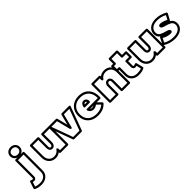

<svg xmlns="http://www.w3.org/2000/svg" viewBox="72 -2419 4224 4224"><g transform="rotate(-45 2184.0 -307.0)"><path d="M-227.1 161.1 -176.8 6.8Q-173.8 -2.9 -164.6 -8.5Q-155.3 -14.2 -142.1 -7.8Q-116.2 3.9 -98.1 3.9Q-86.4 4.9 -82.8 1.2Q-79.1 -2.4 -79.1 -17.1V-546.9Q-79.1 -557.6 -71.3 -564.7Q-63.5 -571.8 -54.2 -571.8H170.9Q181.6 -571.8 188.7 -564Q195.8 -556.2 195.8 -546.9V17.1Q195.8 114.3 128.9 171.6Q62 229 -45.9 228Q-141.1 228 -213.9 190.9Q-222.2 186.5 -226.1 178Q-230 169.4 -227.1 161.1ZM-171.9 155.8Q-114.7 178.2 -45.9 178.2Q44.9 178.7 95.5 135.5Q146 92.3 146 17.1V-522H-28.8V-17.1Q-28.8 14.2 -48.1 34.4Q-67.4 54.7 -99.1 54.2Q-114.3 54.2 -137.2 47.9ZM58.1 -841.8Q122.1 -841.8 164.1 -803Q206.1 -764.2 206.1 -703.1Q206.1 -642.1 164.1 -603Q122.1 -564 58.1 -564Q-5.4 -564 -47.6 -603Q-89.8 -642.1 -89.8 -703.1Q-89.8 -764.2 -47.6 -803Q-5.4 -841.8 58.1 -841.8ZM-40 -703.1Q-40 -663.6 -13.2 -638.7Q13.7 -613.8 58.1 -613.8Q103 -613.8 129.4 -638.7Q155.8 -663.6 155.8 -703.1Q155.8 -742.7 129.4 -767.3Q103 -792 58.1 -792Q13.7 -792 -13.2 -767.1Q-40 -742.2 -40 -703.1Z M377.4 -198.2V-546.9Q377.4 -557.6 385.5 -564.7Q393.6 -571.8 402.8 -571.8H627.4Q638.2 -571.8 645.5 -564Q652.8 -556.2 652.8 -546.9V-263.2Q652.8 -212.9 687.5 -212.9Q706.1 -212.9 717.8 -228.3Q729.5 -243.7 729.5 -275.9V-546.9Q729.5 -557.6 737.5 -564.7Q745.6 -571.8 754.9 -571.8H979.5Q990.2 -571.8 997.6 -564Q1004.9 -556.2 1004.9 -546.9V0Q1004.9 10.7 996.8 17.8Q988.8 24.9 979.5 24.9H754.9Q744.1 24.9 736.8 17.1Q729.5 9.3 729.5 0V-11.2Q670.4 35.2 593.8 35.2Q498.5 35.2 438 -29.8Q377.4 -94.7 377.4 -198.2ZM427.7 -198.2Q427.7 -114.3 473.9 -64.7Q520 -15.1 593.8 -15.1Q683.6 -15.1 733.9 -89.8Q740.7 -100.1 747.8 -102.3Q754.9 -104.5 760.5 -100.6Q766.1 -96.7 770.5 -91.3Q774.9 -85.9 777.3 -81.1L779.8 -76.2V-24.9H954.6V-522H779.8V-275.9Q779.8 -228.5 754.9 -195.8Q730 -163.1 687.5 -163.1Q648.9 -163.1 625.7 -192.1Q602.5 -221.2 602.5 -263.2V-522H427.7Z M950.7 -538.1Q950.2 -539.6 949.2 -541.7Q948.2 -543.9 947.5 -549.8Q946.8 -555.7 948.5 -560.1Q950.2 -564.5 956.5 -568.1Q962.9 -571.8 973.6 -571.8H1204.6Q1213.4 -571.8 1220.2 -566.4Q1227.1 -561 1228.5 -553.2L1291.5 -305.2L1356.4 -553.2Q1358.4 -561.5 1365.5 -566.7Q1372.6 -571.8 1380.4 -571.8H1605.5Q1606.4 -571.8 1607.7 -571.8Q1608.9 -571.8 1612.5 -571.5Q1616.2 -571.3 1619.1 -570.3Q1622.1 -569.3 1625.2 -566.9Q1628.4 -564.5 1630.1 -561Q1631.8 -557.6 1631.6 -551.8Q1631.3 -545.9 1628.4 -538.1L1426.8 8.8Q1420.4 24.9 1403.3 24.9H1173.3Q1156.7 24.9 1150.4 8.8ZM1009.8 -522 1190.4 -24.9H1386.7L1569.3 -522H1399.4L1315.4 -198.2Q1312.5 -187.5 1306.6 -183.6Q1300.8 -179.7 1294.2 -181.6Q1287.6 -183.6 1281.5 -187.3Q1275.4 -190.9 1271.5 -194.3L1267.6 -198.2L1185.5 -522Z M1596.2 -271Q1596.2 -410.6 1683.8 -495.4Q1771.5 -580.1 1913.1 -580.1Q1917 -580.1 1925.5 -579.6Q1934.1 -579.1 1938 -579.1Q2080.6 -570.8 2159.4 -473.4Q2238.3 -376 2229 -222.2Q2228.5 -211.9 2220.9 -205.1Q2213.4 -198.2 2204.1 -198.2H2095.2L2185.1 -109.9Q2192.4 -102.5 2192.4 -92.3Q2192.4 -82 2186 -75.2Q2088.4 33.2 1919.4 33.2Q1771 33.2 1683.6 -49.8Q1596.2 -132.8 1596.2 -271ZM1646 -271Q1646 -153.3 1717.8 -85.2Q1789.6 -17.1 1919.4 -17.1Q2049.3 -17.1 2132.3 -91.8L2049.3 -172.9Q1996.1 -132.8 1939.5 -132.8Q1898.9 -132.8 1868.4 -154.5Q1837.9 -176.3 1824.2 -214.8Q1820.8 -225.6 1821.8 -232.4Q1822.8 -239.3 1826.9 -242.4Q1831.1 -245.6 1835.9 -246.8Q1840.8 -248 1844.7 -248H1848.1H2180.2Q2181.6 -379.4 2110.8 -454.6Q2040 -529.8 1913.1 -529.8Q1790 -529.8 1718 -460Q1646 -390.1 1646 -271ZM1818.4 -332Q1826.7 -373.5 1851.3 -401.9Q1876 -430.2 1915 -430.2Q1956.5 -430.2 1981.9 -399.2Q2007.3 -368.2 2004.4 -325.2Q2003.4 -316.4 1996.3 -309.1Q1989.3 -301.8 1979 -301.8H1843.3Q1814 -301.8 1818.4 -332ZM1877.4 -352.1H1951.2Q1942.4 -379.9 1915 -379.9Q1891.1 -379.9 1877.4 -352.1ZM1893.1 -198.2Q1910.6 -183.1 1939.5 -183.1Q1965.8 -183.1 1995.1 -198.2Z M2290 0V-546.9Q2290 -557.6 2297.9 -564.7Q2305.7 -571.8 2314.9 -571.8H2540Q2550.8 -571.8 2557.9 -564Q2564.9 -556.2 2564.9 -546.9V-534.2Q2623 -582 2706.1 -582Q2803.2 -582 2865 -517.1Q2926.8 -452.1 2926.8 -349.1V0Q2926.8 10.7 2918.9 17.8Q2911.1 24.9 2901.9 24.9H2676.8Q2666 24.9 2658.9 17.1Q2651.9 9.3 2651.9 0V-284.2Q2651.9 -334 2611.8 -334Q2590.3 -334 2577.6 -318.4Q2564.9 -302.7 2564.9 -271V0Q2564.9 10.7 2557.1 17.8Q2549.3 24.9 2540 24.9H2314.9Q2304.2 24.9 2297.1 17.1Q2290 9.3 2290 0ZM2339.8 -24.9H2515.1V-271Q2515.1 -319.3 2541.3 -351.6Q2567.4 -383.8 2611.8 -383.8Q2652.3 -383.8 2677.2 -355.5Q2702.1 -327.1 2702.1 -284.2V-24.9H2877V-349.1Q2877 -433.6 2829.8 -482.9Q2782.7 -532.2 2706.1 -532.2Q2613.3 -532.2 2561 -455.1Q2554.2 -444.8 2547.1 -442.6Q2540 -440.4 2534.4 -444.3Q2528.8 -448.2 2524.4 -453.9Q2520 -459.5 2517.6 -464.4L2515.1 -469.2V-522H2339.8Z M2877.4 -375V-517.1Q2877.4 -527.8 2885.5 -534.9Q2893.6 -542 2902.8 -542H2952.6V-669.9Q2952.6 -680.7 2960.4 -687.7Q2968.3 -694.8 2977.5 -694.8H3201.7Q3212.4 -694.8 3219.5 -687Q3226.6 -679.2 3226.6 -669.9V-542H3329.6Q3340.3 -542 3347.4 -534.2Q3354.5 -526.4 3354.5 -517.1V-375Q3354.5 -364.3 3346.7 -357.2Q3338.9 -350.1 3329.6 -350.1H3226.6V-210Q3226.6 -197.3 3230.7 -193.1Q3234.9 -189 3245.6 -189Q3256.8 -189 3292.5 -201.2Q3299.3 -205.6 3310.8 -201.9Q3322.3 -198.2 3325.7 -184.1L3363.8 -29.8Q3365.7 -21.5 3362.5 -13.7Q3359.4 -5.9 3352.5 -2Q3322.3 16.1 3276.9 25.6Q3231.4 35.2 3183.6 35.2Q3080.6 36.1 3016.6 -21.7Q2952.6 -79.6 2952.6 -175.8V-350.1H2902.8Q2892.1 -350.1 2884.8 -357.9Q2877.4 -365.7 2877.4 -375ZM2927.7 -399.9H2977.5Q2986.8 -399.9 2994.6 -392.8Q3002.4 -385.7 3002.4 -375V-175.8Q3002.4 -101.1 3050.5 -57.9Q3098.6 -14.6 3183.6 -15.1Q3256.8 -15.1 3310.5 -38.1L3283.7 -146Q3257.3 -139.2 3246.6 -139.2Q3215.3 -138.7 3196 -158.7Q3176.8 -178.7 3176.8 -210V-375Q3176.8 -384.3 3183.8 -392.1Q3190.9 -399.9 3201.7 -399.9H3304.7V-492.2H3201.7Q3192.4 -492.2 3184.6 -499.3Q3176.8 -506.3 3176.8 -517.1V-645H3002.4V-517.1Q3002.4 -507.8 2995.4 -500Q2988.3 -492.2 2977.5 -492.2H2927.7Z M3401.4 -198.2V-546.9Q3401.4 -557.6 3409.4 -564.7Q3417.5 -571.8 3426.8 -571.8H3651.4Q3662.1 -571.8 3669.4 -564Q3676.8 -556.2 3676.8 -546.9V-263.2Q3676.8 -212.9 3711.4 -212.9Q3730 -212.9 3741.7 -228.3Q3753.4 -243.7 3753.4 -275.9V-546.9Q3753.4 -557.6 3761.5 -564.7Q3769.5 -571.8 3778.8 -571.8H4003.4Q4014.2 -571.8 4021.5 -564Q4028.8 -556.2 4028.8 -546.9V0Q4028.8 10.7 4020.8 17.8Q4012.7 24.9 4003.4 24.9H3778.8Q3768.1 24.9 3760.7 17.1Q3753.4 9.3 3753.4 0V-11.2Q3694.3 35.2 3617.7 35.2Q3522.5 35.2 3461.9 -29.8Q3401.4 -94.7 3401.4 -198.2ZM3451.7 -198.2Q3451.7 -114.3 3497.8 -64.7Q3543.9 -15.1 3617.7 -15.1Q3707.5 -15.1 3757.8 -89.8Q3764.6 -100.1 3771.7 -102.3Q3778.8 -104.5 3784.4 -100.6Q3790 -96.7 3794.4 -91.3Q3798.8 -85.9 3801.3 -81.1L3803.7 -76.2V-24.9H3978.5V-522H3803.7V-275.9Q3803.7 -228.5 3778.8 -195.8Q3753.9 -163.1 3711.4 -163.1Q3672.9 -163.1 3649.7 -192.1Q3626.5 -221.2 3626.5 -263.2V-522H3451.7Z M4021.5 -79.1 4089.4 -219.2Q4094.7 -231 4110.4 -232.9Q4044.4 -283.2 4044.4 -368.2Q4044.4 -433.1 4078.9 -482.2Q4113.3 -531.2 4173.3 -556.6Q4233.4 -582 4310.5 -582Q4448.2 -582 4576.7 -509.8Q4585.4 -504.9 4588.1 -495.1Q4590.8 -485.4 4586.4 -476.1L4512.7 -336.9Q4507.3 -327.1 4496.6 -325.2Q4583.5 -272 4583.5 -175.8Q4583.5 -78.6 4507.6 -21.7Q4431.6 35.2 4310.5 35.2Q4148.4 35.2 4029.3 -46.9Q4022 -51.8 4019.8 -61.3Q4017.6 -70.8 4021.5 -79.1ZM4075.7 -77.1Q4176.8 -15.1 4310.5 -15.1Q4416 -15.1 4474.9 -59.3Q4533.7 -103.5 4533.7 -175.8Q4533.7 -209 4518.1 -233.6Q4502.4 -258.3 4477.3 -272.5Q4452.1 -286.6 4421.9 -297.1Q4391.6 -307.6 4361.3 -315.9Q4331.1 -324.2 4305.9 -333Q4280.8 -341.8 4265.1 -356.4Q4249.5 -371.1 4249.5 -391.1Q4249.5 -414.1 4267.3 -424.1Q4285.2 -434.1 4305.7 -434.1Q4369.6 -434.1 4479.5 -381.8L4530.3 -478Q4423.8 -532.2 4310.5 -532.2Q4208.5 -532.2 4151.4 -487.3Q4094.2 -442.4 4094.2 -368.2Q4094.2 -335 4109.6 -310.1Q4125 -285.2 4149.4 -271.2Q4173.8 -257.3 4203.6 -246.8Q4233.4 -236.3 4263.2 -228.5Q4293 -220.7 4317.4 -212.2Q4341.8 -203.6 4357.2 -189.5Q4372.6 -175.3 4372.6 -155.8Q4372.6 -115.2 4313.5 -115.2Q4226.6 -115.2 4122.6 -172.9Z"/></g></svg>

Font: Trueno Black Outline
Style: Regular
Weight: 900
Width: 6
Designer: Julieta Ulanovsky
Foundry: Julieta Ulanovsky
Version: Version 3.001b | FøM Fix